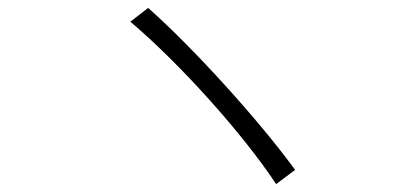

<svg xmlns="http://www.w3.org/2000/svg" viewBox="-20 -586 1040 486"><path d="M355 -566 310 -531C433 -427 593 -250 679 -120L727 -156C636 -281 471 -463 355 -566Z"/></svg>

Font: Noto Sans HK Light
Style: Regular
Weight: 300
Designer: Ryoko NISHIZUKA 西塚涼子 (kana, bopomofo & ideographs); Paul D. Hunt (Latin, Greek & Cyrillic); Sandoll Communications 산돌커뮤니
Foundry: Adobe
Version: Version 2.004;hotconv 1.0.118;makeotfexe 2.5.65603